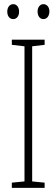

<svg xmlns="http://www.w3.org/2000/svg" viewBox="-20 -905 272 925"><path d="M15 -849C15 -828 26 -813 44 -813C60 -813 72 -827 72 -849C72 -871 60 -885 44 -885C26 -885 15 -869 15 -849ZM161 -850C161 -828 172 -813 189 -813C206 -813 218 -828 218 -850C218 -872 205 -885 189 -885C173 -885 161 -870 161 -850ZM195 0V-25L135 -31V-682L195 -689V-714H37V-689L98 -682V-31L37 -25V0Z"/></svg>

Font: Noto Sans Thai ExtCond ExtLt
Style: Regular
Weight: 200
Width: 2
Designer: Monotype Design Team
Foundry: Monotype Imaging Inc.
Version: Version 2.002